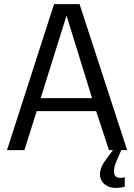

<svg xmlns="http://www.w3.org/2000/svg" viewBox="-20 -735 657 940"><path d="M14.2 0 244.6 -714.8H369.6L602.5 0H513.7L450.7 -190.9H159.7L99.6 0ZM179.2 -254.4H430.7L305.7 -658.7ZM549.3 185.1Q522 185.1 504.2 175.3Q486.3 165.5 477.8 150.4Q469.2 135.3 469.2 119.1Q469.2 89.4 489.5 59.3Q509.8 29.3 533.2 0H573.7Q561.5 28.3 549.8 55.2Q538.1 82 538.1 103.5Q538.1 117.7 544.9 126.7Q551.8 135.7 569.3 135.7Q578.6 135.7 590.8 132.8V179.7Q568.8 185.1 549.3 185.1Z"/></svg>

Font: Pontano Sans
Style: Regular
Weight: 400
Designer: Vernon Adams
Foundry: Vernon Adams
Version: Version 2.001